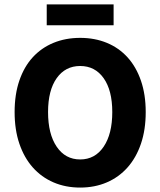

<svg xmlns="http://www.w3.org/2000/svg" viewBox="-20 -835 724 867"><path d="M342 12Q276 12 221.5 -11.5Q167 -35 128 -79Q89 -123 67.5 -186Q46 -249 46 -329Q46 -409 67.5 -471.5Q89 -534 128 -576.5Q167 -619 221.5 -641.5Q276 -664 342 -664Q408 -664 462.5 -641.5Q517 -619 556 -576Q595 -533 616.5 -470.5Q638 -408 638 -329Q638 -249 616.5 -186Q595 -123 556 -79Q517 -35 462.5 -11.5Q408 12 342 12ZM342 -115Q409 -115 448 -172.5Q487 -230 487 -329Q487 -427 448 -482Q409 -537 342 -537Q275 -537 236 -482Q197 -427 197 -329Q197 -230 236 -172.5Q275 -115 342 -115ZM191 -721V-815H493V-721Z"/></svg>

Font: Font
Style: ¶
Weight: 700
Designer: Paul D. Hunt
Foundry: Adobe Systems Incorporated
Version: Version 3.000